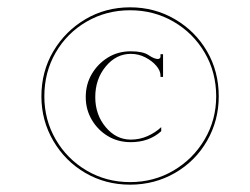

<svg xmlns="http://www.w3.org/2000/svg" viewBox="-20 -601 681 524"><path d="M93 -338Q93 -406 125.5 -461Q158 -516 213 -548.5Q268 -581 335 -581Q402 -581 457.5 -548.5Q513 -516 545 -461Q577 -406 577 -338Q577 -272 545 -216.5Q513 -161 457.5 -129Q402 -97 335 -97Q268 -97 213 -129Q158 -161 125.5 -216.5Q93 -272 93 -338ZM101 -338Q101 -274 132 -220.5Q163 -167 216.5 -135.5Q270 -104 335 -104Q400 -104 453.5 -135.5Q507 -167 538.5 -220.5Q570 -274 570 -338Q570 -404 538.5 -457.5Q507 -511 453.5 -542Q400 -573 335 -573Q270 -573 216.5 -542Q163 -511 132 -457.5Q101 -404 101 -338ZM418 -391V-395Q418 -408 406.5 -421.5Q395 -435 376.5 -444.5Q358 -454 337 -454Q297 -454 268.5 -419.5Q240 -385 240 -336Q240 -288 268.5 -254Q297 -220 337 -220Q361 -220 382.5 -229.5Q404 -239 420 -254V-243Q387 -213 337 -213Q302 -213 274.5 -229.5Q247 -246 230.5 -274Q214 -302 214 -336Q214 -371 230.5 -399Q247 -427 274.5 -444Q302 -461 337 -461Q370 -461 385.5 -450.5Q401 -440 411 -440Q416 -440 418 -445V-453H425V-391Z"/></svg>

Font: Ballet 24pt
Style: Regular
Weight: 400
Designer: Maximiliano R. Sproviero
Foundry: Omnibus-Type
Version: Version 1.100